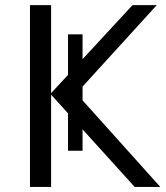

<svg xmlns="http://www.w3.org/2000/svg" viewBox="-20 -734 652 754"><path d="M304.2 -142.1H247.1V-599.1H304.2ZM609.4 0H508.8L180.7 -362.3V0H97.7V-713.9H180.7V-368.2L500.5 -713.9H595.7L279.8 -367.2Z"/></svg>

Font: Wonky
Style: Regular
Weight: 400
Designer: Monotype Design Team
Foundry: Monotype Imaging Inc.
Version: Version 3.000